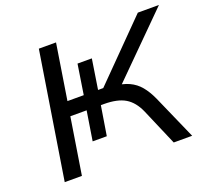

<svg xmlns="http://www.w3.org/2000/svg" viewBox="-120 -857 1101 1008"><g transform="rotate(-20 430.5 -352.5)"><path d="M78 0 190 -705H286L237 -395H328L354 -562H434L408 -395H437L743 -705H861L516 -361L488 -387Q541 -383 576.5 -366.5Q612 -350 636.5 -320.5Q661 -291 681 -247L790 0H687L599 -205Q573 -264 530 -289.5Q487 -315 412 -315H376L396 -324L368 -151H289L315 -315H224L174 0Z"/></g></svg>

Font: Nunito Sans 10pt Expanded
Style: Italic
Weight: 400
Width: 7
Italic angle: -9°
Designer: Vernon Adams
Foundry: Vernon Adams
Version: Version 3.101;gftools[0.9.27]